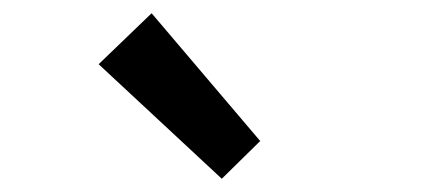

<svg xmlns="http://www.w3.org/2000/svg" viewBox="-20 -914 654 290"><path d="M315 -644 373 -701 209 -894 129 -817Z"/></svg>

Font: Noto Sans CJK KR Medium
Style: Regular
Weight: 500
Designer: Ryoko NISHIZUKA (kana & ideographs); Paul D. Hunt (Latin, Greek & Cyrillic); Wenlong ZHANG (bopomofo); Sandoll Communica
Foundry: Adobe Systems Incorporated
Version: Version 1.004;PS 1.004;hotconv 1.0.82;makeotf.lib2.5.63406